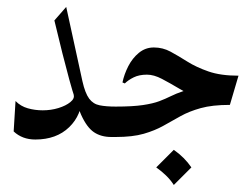

<svg xmlns="http://www.w3.org/2000/svg" viewBox="-20 -396 729 555"><path d="M301.8 0Q272 0 251.5 -13.9Q231 -27.8 214.6 -64Q198.2 -100.1 180.2 -166.3Q162.1 -232.4 137.2 -336.9L171.4 -376L218.3 -161.1Q226.1 -126.5 237.8 -110.8Q249.5 -95.2 268.1 -91.6Q286.6 -87.9 314.5 -87.9Q327.6 -87.9 334.2 -74.5Q340.8 -61 340.8 -43.9Q340.8 -26.9 334.2 -13.4Q327.6 0 314.5 0ZM82 7.3Q44.4 7.3 19.5 -16.1L24.9 -104Q39.6 -88.9 60.3 -83Q81.1 -77.1 103.5 -77.1Q127.4 -77.1 148.9 -83.7Q170.4 -90.3 183.3 -100.8Q196.3 -111.3 192.9 -122.1L216.8 -117.2Q216.8 -64 179.9 -28.3Q143.1 7.3 82 7.3Z M314.5 0Q303.2 0 300 -13.4Q296.9 -26.9 296.9 -43.9Q296.9 -61 301.8 -74.5Q306.6 -87.9 314.5 -87.9Q363.8 -87.9 393.1 -92.3Q422.4 -96.7 440.4 -103.5Q458.5 -110.4 473.6 -117.9Q488.8 -125.5 509 -132.3Q529.3 -139.2 562.5 -143.6Q595.7 -147.9 650.4 -147.9L635.3 -98.6Q593.8 -98.6 560.1 -110.8Q526.4 -123 498.8 -139.4Q471.2 -155.8 448 -168Q424.8 -180.2 404.8 -180.2Q382.3 -180.2 366.5 -172.4Q350.6 -164.6 340.8 -154.8L334 -157.7Q338.9 -181.2 350.8 -204.6Q362.8 -228 381.6 -243.4Q400.4 -258.8 424.8 -258.8Q450.7 -258.8 473.1 -246.6Q495.6 -234.4 521.5 -218Q547.4 -201.7 582.5 -189.5Q617.7 -177.2 669.4 -177.2L644.5 -92.8Q593.8 -92.8 560.3 -83.5Q526.9 -74.2 502 -60.3Q477.1 -46.4 452.4 -32.5Q427.7 -18.6 395.5 -9.3Q363.3 0 314.5 0ZM482.4 37.1Q513.7 59.1 533.2 87.9L482.4 138.7Q472.7 123.5 459.7 111.1Q446.8 98.6 431.6 87.9Z"/></svg>

Font: Lateef
Style: Regular
Weight: 400
Designer: SIL International
Foundry: SIL International
Version: Version 4.200